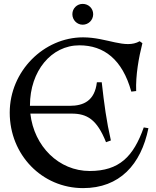

<svg xmlns="http://www.w3.org/2000/svg" viewBox="-20 -952 803 987"><path d="M407 15C595 15 705 -106 743 -293L719 -297C666 -147 593 -73 441 -73C283 -73 155 -199 136 -368H348C427 -368 478 -339 525 -221L550 -230C527 -331 516 -414 503 -529H478C467 -434 410 -408 338 -408H134V-410C134 -587 244 -719 388 -719C514 -719 609 -647 655 -481L680 -484C677 -565 693 -655 712 -730L698 -740C624 -698 530 -760 407 -760C205 -760 30 -586 30 -373C30 -156 196 15 407 15ZM405 -825C435 -825 459 -849 459 -879C459 -909 435 -932 405 -932C376 -932 352 -909 352 -879C352 -849 376 -825 405 -825Z"/></svg>

Font: Basteleur Moonlight
Style: Regular
Weight: 300
Designer: Keussel
Foundry: Keussel Studio
Version: Version 1.300;Glyphs 3.2 (3192)